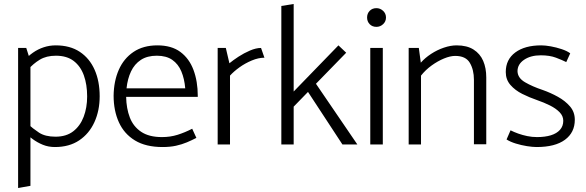

<svg xmlns="http://www.w3.org/2000/svg" viewBox="-20 -726 2944 965"><path d="M133 208V-419L112 -485H71V219ZM121 -376Q147 -406 180 -426Q213 -446 261 -446Q316 -446 350.5 -419.5Q385 -393 401.5 -347Q418 -301 418 -241Q418 -185 400.5 -139Q383 -93 348 -66Q313 -39 259 -39Q207 -39 176 -59.5Q145 -80 120 -103L100 -63Q120 -45 143.5 -27.5Q167 -10 195 1.5Q223 13 256 13Q328 13 378 -20.5Q428 -54 454.5 -112Q481 -170 481 -242Q481 -318 455.5 -375.5Q430 -433 381 -465.5Q332 -498 260 -498Q229 -498 200 -488.5Q171 -479 146 -461.5Q121 -444 101 -421Z M974 -239V-244Q974 -317 952.5 -374.5Q931 -432 886.5 -465Q842 -498 771 -498Q700 -498 651 -465Q602 -432 577 -375Q552 -318 551 -245Q551 -170 577.5 -111.5Q604 -53 658.5 -20Q713 13 797 13Q835 13 864.5 6.5Q894 0 919 -10.5Q944 -21 967 -33L946 -79Q909 -60 872.5 -48.5Q836 -37 794 -37Q729 -37 689.5 -63.5Q650 -90 632.5 -135.5Q615 -181 614 -239ZM616 -282Q621 -330 638.5 -367Q656 -404 688 -425Q720 -446 768 -446Q816 -446 846 -425Q876 -404 891.5 -367Q907 -330 911 -282Z M1136 0V-346Q1155 -367 1183.5 -387.5Q1212 -408 1245.5 -422Q1279 -436 1309 -436L1292 -485Q1267 -485 1236.5 -472Q1206 -459 1178.5 -441Q1151 -423 1133 -408L1115 -485H1074V0Z M1456 0V-190L1528 -264L1701 0H1776L1568 -305L1720 -461L1681 -498L1456 -266V-706L1394 -696V0Z M1904 0V-485H1841V0ZM1872 -591Q1891 -591 1905.5 -604.5Q1920 -618 1920 -638Q1920 -658 1905.5 -671.5Q1891 -685 1872 -685Q1851 -685 1838 -671.5Q1825 -658 1825 -638Q1825 -618 1838 -604.5Q1851 -591 1872 -591Z M2096 0V-346Q2119 -375 2149.5 -397Q2180 -419 2211.5 -432Q2243 -445 2268 -445Q2321 -445 2341.5 -410Q2362 -375 2362 -325V-1H2424V-337Q2424 -384 2408.5 -420Q2393 -456 2360 -477Q2327 -498 2275 -498Q2245 -498 2211 -486.5Q2177 -475 2146.5 -455Q2116 -435 2095 -411L2085 -485H2034V0Z M2526 -25Q2545 -13 2572.5 -4.5Q2600 4 2628.5 8.5Q2657 13 2677 13Q2770 13 2819.5 -23.5Q2869 -60 2869 -124Q2869 -163 2845 -191Q2821 -219 2784 -239.5Q2747 -260 2707 -274Q2656 -291 2619 -312.5Q2582 -334 2581 -368Q2581 -403 2614 -425.5Q2647 -448 2698 -448Q2743 -448 2774.5 -436Q2806 -424 2826 -414L2846 -458Q2830 -470 2803 -479Q2776 -488 2748.5 -493Q2721 -498 2700 -498Q2618 -498 2570 -462.5Q2522 -427 2522 -364Q2522 -326 2545.5 -299Q2569 -272 2605 -254Q2641 -236 2679 -223Q2714 -211 2744 -196Q2774 -181 2792.5 -162Q2811 -143 2811 -119Q2811 -92 2794.5 -73.5Q2778 -55 2748.5 -46Q2719 -37 2679 -37Q2654 -37 2630 -42Q2606 -47 2585 -54.5Q2564 -62 2546 -71Z"/></svg>

Font: Catamaran Thin Light
Style: Regular
Weight: 300
Version: Version 2.000